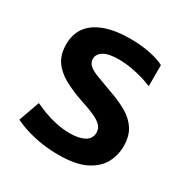

<svg xmlns="http://www.w3.org/2000/svg" viewBox="-136 -676 780 804"><g transform="rotate(30 253.5 -274.0)"><path d="M249 12Q190 12 134 -0.5Q78 -13 36 -34L72 -135Q93 -125 120.5 -114.5Q148 -104 180.5 -97Q213 -90 246 -90Q291 -90 317 -104.5Q343 -119 343 -148Q343 -168 330 -181.5Q317 -195 291 -207Q265 -219 227 -231Q170 -250 130 -272.5Q90 -295 69 -326.5Q48 -358 48 -406Q48 -456 73.5 -490Q99 -524 149 -542Q199 -560 269 -560Q322 -560 366 -551Q410 -542 435 -528V-426Q418 -434 391 -442Q364 -450 333 -455.5Q302 -461 272 -461Q222 -461 198.5 -446.5Q175 -432 175 -409Q175 -391 188.5 -378.5Q202 -366 231 -355Q260 -344 304 -328Q354 -311 391.5 -289.5Q429 -268 449.5 -236Q470 -204 470 -156Q470 -112 449.5 -74Q429 -36 381 -12Q333 12 249 12Z"/></g></svg>

Font: Noto Sans Thai SemiBold
Style: Regular
Weight: 600
Version: Version 2.001